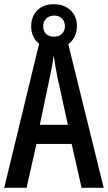

<svg xmlns="http://www.w3.org/2000/svg" viewBox="-20 -942 512 911"><path d="M367 -51 320 -259H153L106 -51H0L173 -765H296L472 -51ZM253 -573Q247 -604 242.5 -629.5Q238 -655 235 -679Q232 -656 227 -628Q222 -600 216 -574L169 -350H302ZM236 -713Q186 -713 157 -742Q128 -771 128 -817Q128 -864 157 -893Q186 -922 236 -922Q284 -922 314.5 -893.5Q345 -865 345 -819Q345 -772 315.5 -742.5Q286 -713 236 -713ZM237 -768Q259 -768 273.5 -781.5Q288 -795 288 -817Q288 -840 274.5 -854Q261 -868 237 -868Q214 -868 199.5 -854Q185 -840 185 -817Q185 -795 198 -781.5Q211 -768 237 -768Z"/></svg>

Font: Noto Sans Tamil UI ExtraCondensed Medium
Style: Regular
Weight: 500
Width: 2
Designer: Jelle Bosma - Monotype Design Team
Foundry: Monotype Imaging Inc.
Version: Version 2.004; ttfautohint (v1.8.4.7-5d5b)